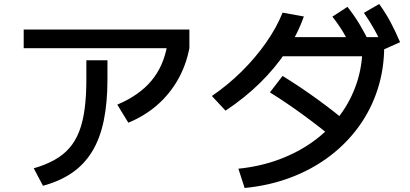

<svg xmlns="http://www.w3.org/2000/svg" viewBox="-20 -875 2040 956"><path d="M148 -37Q207 -54 251 -78.5Q295 -103 325.5 -138Q356 -173 374.5 -221Q393 -269 401.5 -333Q410 -397 410 -480V-575H515V-480Q515 -363 496.5 -274Q478 -185 439 -121Q400 -57 339.5 -15Q279 27 194 50ZM98 -635V-728H923V-635ZM564 -354Q673 -400 734 -473Q795 -546 813 -652L923 -635Q906 -548 864.5 -476Q823 -404 761 -350.5Q699 -297 619 -264Z M1167 -35Q1276 -46 1371 -81.5Q1466 -117 1542 -172.5Q1618 -228 1672.5 -301Q1727 -374 1756 -461Q1785 -548 1785 -645L1830 -595H1348V-690H1893V-645Q1893 -532 1860.5 -431Q1828 -330 1767 -245.5Q1706 -161 1620.5 -96.5Q1535 -32 1428.5 8.5Q1322 49 1198 61ZM1035 -397Q1114 -451 1182.5 -518.5Q1251 -586 1304 -661.5Q1357 -737 1387 -812L1493 -793Q1461 -703 1405.5 -619.5Q1350 -536 1274 -461.5Q1198 -387 1103 -324ZM1661 -170Q1573 -242 1489.5 -303Q1406 -364 1324 -415L1387 -497Q1479 -440 1563.5 -378.5Q1648 -317 1725 -252ZM1743 -613Q1716 -669 1691 -711Q1666 -753 1635 -792L1710 -841Q1744 -798 1771 -753Q1798 -708 1823 -655ZM1892 -629Q1868 -685 1844 -728Q1820 -771 1792 -811L1868 -855Q1900 -811 1924.5 -765Q1949 -719 1972 -665Z"/></svg>

Font: M PLUS 2 Medium
Style: Regular
Weight: 500
Designer: Coji Morishita
Foundry: UNDERFOREST DESIGN
Version: Version 1.001